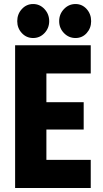

<svg xmlns="http://www.w3.org/2000/svg" viewBox="-20 -948 517 968"><path d="M56.2 0V-719.7H437.5V-577.6H213.9V-432.6H401.9V-294.9H213.9V-142.1H437.5V0ZM360.8 -756.3Q326.7 -756.3 302.5 -781.2Q278.3 -806.2 278.3 -841.3Q278.3 -877 302.5 -902.3Q326.7 -927.7 360.8 -927.7Q394 -927.7 416.7 -902.6Q439.5 -877.4 439.5 -841.3Q439.5 -806.2 417 -781.2Q394.5 -756.3 360.8 -756.3ZM147 -756.3Q113.3 -756.3 90.1 -781.2Q66.9 -806.2 66.9 -841.3Q66.9 -877 90.1 -902.3Q113.3 -927.7 147 -927.7Q180.7 -927.7 204.3 -902.3Q228 -877 228 -841.3Q228 -806.2 204.3 -781.2Q180.7 -756.3 147 -756.3Z"/></svg>

Font: Reddit Sans Condensed ExtraBold
Style: Regular
Weight: 800
Designer: Stephen Hutchings
Foundry: Reddit
Version: Version 1.014